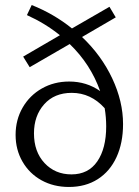

<svg xmlns="http://www.w3.org/2000/svg" viewBox="-20 -738 551 763"><path d="M469 -245Q469 -170 443 -113.5Q417 -57 368.5 -26Q320 5 254 5Q193 5 145 -21.5Q97 -48 69.5 -95.5Q42 -143 42 -202Q42 -262 70 -310.5Q98 -359 146.5 -386.5Q195 -414 255 -414Q324 -414 378 -376Q340 -483 257 -563L98 -471L72 -513L218 -598Q160 -645 87 -678L106 -718Q194 -683 266 -625L415 -711L440 -669L306 -591Q383 -518 426 -426.5Q469 -335 469 -245ZM402 -236Q402 -272 396 -308Q341 -369 265 -369Q196 -369 155.5 -323.5Q115 -278 115 -208Q115 -135 157 -90Q199 -45 264 -45Q331 -45 366.5 -96.5Q402 -148 402 -236Z"/></svg>

Font: Ysabeau
Style: Regular
Weight: 400
Designer: Christian Thalmann (Catharsis Fonts)
Version: Version 0.003